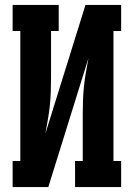

<svg xmlns="http://www.w3.org/2000/svg" viewBox="-20 -755 540 775"><path d="M31 0V-105H62V-630H31V-735H217V-630H186V-441Q186 -413 185 -384.5Q184 -356 181 -327.5Q178 -299 173 -271Q168 -243 163 -215L325 -735H469V-630H438V-105H469V0H283V-105H314V-294Q314 -322 315 -350.5Q316 -379 319 -407.5Q322 -436 327 -464Q332 -492 337 -520L175 0Z"/></svg>

Font: Iosevka Slab Extrabold
Style: Regular
Weight: 800
Monospace: yes
Designer: Belleve Invis
Foundry: Belleve Invis
Version: Version 11.1.1; ttfautohint (v1.8.3)